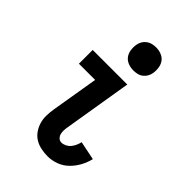

<svg xmlns="http://www.w3.org/2000/svg" viewBox="-223 -844 946 946"><g transform="rotate(45 250.0 -371.0)"><path d="M292 8Q268 8 244.5 3Q221 -2 202.5 -13.5Q184 -25 171 -43.5Q158 -62 151.5 -84Q145 -106 145.5 -130Q146 -154 150 -178L191 -424H78V-520H319L260 -162Q258 -150 257.5 -138Q257 -126 260 -115Q263 -104 271.5 -96Q280 -88 292 -88Q304 -88 317 -94.5Q330 -101 338.5 -111.5Q347 -122 352.5 -134.5Q358 -147 361 -160L459 -140Q452 -111 437.5 -84Q423 -57 400.5 -35Q378 -13 349 -2.5Q320 8 292 8ZM291 -590Q271 -590 253.5 -597Q236 -604 225.5 -618Q215 -632 212 -651Q209 -670 212 -689Q214 -703 221 -715Q228 -727 239.5 -735.5Q251 -744 264 -747Q277 -750 291 -750Q310 -750 327.5 -743Q345 -736 355.5 -722Q366 -708 369 -689Q372 -670 369 -651Q367 -637 360 -625Q353 -613 342 -604.5Q331 -596 317.5 -593Q304 -590 291 -590Z"/></g></svg>

Font: Iosevka Gothic
Style: Bold Italic
Weight: 700
Italic angle: -9°
Monospace: yes
Designer: Belleve Invis
Foundry: Belleve Invis
Version: Version 15.5.1; ttfautohint (v1.8.4)